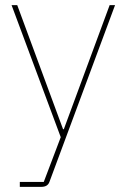

<svg xmlns="http://www.w3.org/2000/svg" viewBox="-20 -526 492 746"><path d="M406 -506H427L172 181Q165 200 141 200H57V181H150L216 7L25 -506H47L225 -24H228Z"/></svg>

Font: IBM Plex Sans Devanagari Thin
Style: Regular
Weight: 100
Designer: Mike Abbink, Paul van der Laan, Pieter van Rosmalen, Erin McLaughlin
Foundry: Bold Monday
Version: Version 1.1